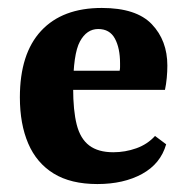

<svg xmlns="http://www.w3.org/2000/svg" viewBox="-20 -453 471 483"><path d="M30 -208Q30 -318 83.5 -375.5Q137 -433 236 -433Q323 -433 362 -392Q401 -351 401 -288Q401 -273 399.5 -257Q398 -241 395 -227H120V-275H281Q282 -280 282 -284Q282 -288 282 -294Q282 -332 269 -356Q256 -380 227 -380Q198 -380 181 -348.5Q164 -317 164 -231Q164 -175 173 -139.5Q182 -104 204.5 -87Q227 -70 265 -70Q295 -70 323 -80Q351 -90 370 -111L398 -90Q384 -41 337.5 -15.5Q291 10 225 10Q158 10 115 -16.5Q72 -43 51 -92Q30 -141 30 -208Z"/></svg>

Font: Rasa
Style: Bold
Weight: 700
Designer: Anna Giedrys (Yrsa+Rasa design), David Brezina (Yrsa art-direction, Rasa art-direction, design)
Foundry: Rosetta Type Foundry
Version: Version 2.004